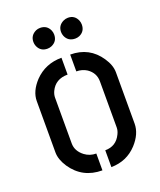

<svg xmlns="http://www.w3.org/2000/svg" viewBox="-129 -766 705 848"><g transform="rotate(-20 223.0 -342.0)"><path d="M112.3 -635.7Q112.3 -667 141.6 -680.7Q150.4 -684.6 161.1 -684.6Q193.4 -684.6 206.1 -655.3Q210 -645.5 210 -635.7Q210 -603.5 180.7 -590.8Q170.9 -586.9 161.1 -586.9Q128.9 -586.9 116.2 -616.2Q112.3 -626 112.3 -635.7ZM242.2 -635.7Q242.2 -666 270.5 -679.7Q281.2 -684.6 292 -684.6Q323.2 -684.6 335.9 -655.3Q339.8 -645.5 339.8 -635.7Q339.8 -603.5 311.5 -590.8Q301.8 -586.9 292 -586.9Q258.8 -586.9 246.1 -616.2Q242.2 -626 242.2 -635.7ZM37.1 -144.5V-385.7Q37.1 -431.6 78.1 -475.6Q128.9 -528.3 205.1 -528.3V-449.2Q147.5 -449.2 125 -401.4Q118.2 -386.7 118.2 -372.1V-157.2Q118.2 -121.1 151.4 -95.7Q174.8 -78.1 205.1 -78.1V1Q112.3 1 61.5 -74.2Q37.1 -111.3 37.1 -144.5ZM247.1 1V-78.1Q298.8 -78.1 321.3 -125Q329.1 -140.6 329.1 -155.3V-372.1Q329.1 -412.1 294.9 -435.5Q273.4 -449.2 246.1 -449.2V-528.3Q335.9 -528.3 384.8 -455.1Q409.2 -418.9 409.2 -385.7V-144.5Q409.2 -96.7 368.2 -51.8Q320.3 0 247.1 1Z"/></g></svg>

Font: Post No Bills Colombo
Style: SemiBold
Weight: 700
Designer: Kosala Senevirathne, Siva Puranthara, Lasantha Premarathna, Tharique Azeez
Foundry: Mooniak
Version: Version 1.220 ; ttfautohint (v1.5)